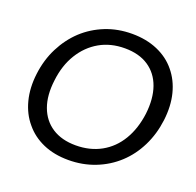

<svg xmlns="http://www.w3.org/2000/svg" viewBox="-128 -860 1023 1002"><g transform="rotate(20 383.5 -358.5)"><path d="M351 8Q272 8 210.5 -19Q149 -46 109 -95Q68 -143 50.5 -210.5Q33 -278 43 -358Q53 -439 87 -506Q121 -573 173 -622Q226 -671 294 -698Q362 -725 441 -725Q520 -725 582.5 -698Q645 -671 685 -622Q726 -573 743 -506Q760 -439 750 -358Q740 -278 706.5 -210.5Q673 -143 621 -95Q568 -46 499 -19Q430 8 351 8ZM361 -77Q440 -77 501.5 -111Q563 -145 601 -208.5Q639 -272 650 -358Q660 -444 637.5 -507.5Q615 -571 562.5 -606Q510 -641 431 -641Q352 -641 291 -606Q230 -571 191 -507.5Q152 -444 142 -358Q131 -272 154 -209Q177 -146 230 -111.5Q283 -77 361 -77Z"/></g></svg>

Font: Aleo
Style: Italic
Weight: 400
Italic angle: -7°
Designer: Alessio Laiso
Foundry: Alessio Laiso
Version: Version 2.001;gftools[0.9.29]